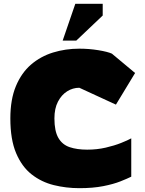

<svg xmlns="http://www.w3.org/2000/svg" viewBox="-20 -972 755 1002"><path d="M394 10Q325 10 260.5 -6Q196 -22 145 -62Q94 -102 64 -173Q34 -244 34 -354Q34 -453 63 -522.5Q92 -592 142 -635Q192 -678 257 -698Q322 -718 394 -718Q445 -718 493.5 -710Q542 -702 564 -692L685 -591L585 -426L394 -514Q360 -514 330.5 -495.5Q301 -477 282.5 -441.5Q264 -406 264 -354Q264 -288 284.5 -252.5Q305 -217 343.5 -204Q382 -191 435 -191Q486 -191 531.5 -201.5Q577 -212 612 -226Q647 -240 665 -250V-50Q645 -40 608.5 -25.5Q572 -11 518.5 -0.5Q465 10 394 10ZM307 -760 373 -952H516V-891L378 -760Z"/></svg>

Font: Rowdies
Style: Bold
Weight: 700
Designer: Jaikishan Patel
Version: Version 1.000; ttfautohint (v1.8.3)